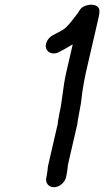

<svg xmlns="http://www.w3.org/2000/svg" viewBox="-20 -711 435 801"><path d="M176.5 11C176.2 15 175.7 18.7 174.9 22L173.3 29C168.1 51.5 182.4 70 204.8 70C227.3 70 250.1 51.5 255.3 29L256.9 22C258.2 16.7 259.2 10.7 260.1 4L262.7 -16C262.5 -18 262.6 -20 263.1 -22L300 -182C303.7 -194.1 303.4 -205.4 306.1 -217C307.5 -223 308.8 -230.3 310.2 -239C312 -247 313.2 -253.7 313.8 -259C319.5 -283.6 320.9 -313.5 325.5 -340L331.3 -374C333.3 -385.3 335.7 -397 338.4 -409L391.8 -640C394.4 -651.3 395.3 -661 394.5 -669C392.8 -689.1 365 -696.6 337.7 -687.5C311.9 -678.9 313.4 -664.8 297.4 -647C284.1 -630.1 273.9 -615.2 258.5 -600C249.9 -589.6 238 -584.4 225.2 -577C205.8 -565.8 188.9 -561.6 177.6 -542C156.9 -505.9 187.6 -477.3 222.6 -492C240.2 -500.9 265.1 -514.6 283.4 -526L256.4 -409C242 -346.3 240.8 -293.5 227 -234C226.3 -228 225.4 -222.7 224.3 -218C222.3 -209.3 221.1 -201 220.6 -193C220.8 -191 220.3 -189 219.2 -187L181.1 -22C178.5 -10.7 179.1 -0.4 176.5 11Z"/></svg>

Font: HoneyBee
Style: BdIt
Weight: 700
Foundry: Cannot Into Space Fonts
Version: Version 0.89